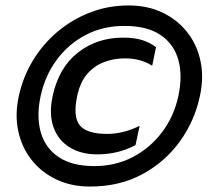

<svg xmlns="http://www.w3.org/2000/svg" viewBox="-20 -674 779 704"><path d="M310 10Q241 10 186.5 -16Q132 -42 96 -87.5Q60 -133 47 -193Q34 -253 49 -322Q64 -391 100 -451Q136 -511 189.5 -556.5Q243 -602 309.5 -628Q376 -654 452 -654Q521 -654 575.5 -628Q630 -602 666 -556.5Q702 -511 715 -451Q728 -391 713 -322Q694 -231 639.5 -155.5Q585 -80 501.5 -35Q418 10 310 10ZM326 -65Q403 -65 466.5 -98Q530 -131 574 -189Q618 -247 634 -322Q650 -396 634 -454Q618 -512 569 -545.5Q520 -579 436 -579Q357 -579 293.5 -545.5Q230 -512 187.5 -454Q145 -396 129 -322Q113 -247 129.5 -189Q146 -131 195 -98Q244 -65 326 -65ZM336 -108Q277 -108 235 -134Q193 -160 176 -208Q159 -256 173 -322Q196 -427 266 -481.5Q336 -536 431 -536Q473 -536 501.5 -527Q530 -518 552 -501L538 -433Q516 -447 491 -453.5Q466 -460 437 -460Q398 -460 362 -446.5Q326 -433 300 -403Q274 -373 263 -322Q247 -246 272.5 -214.5Q298 -183 374 -183Q403 -183 434.5 -191Q466 -199 492 -213L477 -142Q414 -108 336 -108Z"/></svg>

Font: Kanit Medium
Style: Italic
Weight: 500
Italic angle: -12°
Designer: Katatrad Team
Foundry: CadsonDemak
Version: Version 2.000; ttfautohint (v1.8.3)